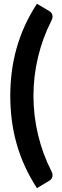

<svg xmlns="http://www.w3.org/2000/svg" viewBox="-20 -808 318 990"><path d="M152.5 -313.5Q152.5 -212 176.2 -113Q200 -14 244 72.5Q250 83.5 250.8 91.8Q251.5 100 249.2 106.5Q247 113 242.2 117.5Q237.5 122 231.5 125.5L170.5 162Q133.5 105 107.5 47.5Q81.5 -10 65 -69.2Q48.5 -128.5 40.8 -189.2Q33 -250 33 -313.5Q33 -376.5 40.8 -437.5Q48.5 -498.5 65 -557.5Q81.5 -616.5 107.5 -674.2Q133.5 -732 170.5 -788.5L231.5 -752.5Q237.5 -749 242.2 -744.5Q247 -740 249.2 -733.5Q251.5 -727 250.8 -718.5Q250 -710 244 -699Q200 -613 176.2 -514Q152.5 -415 152.5 -313.5Z"/></svg>

Font: Lato 2
Style: Regular
Weight: 800
Designer: Lukasz Dziedzic with Adam Twardoch and Botio Nikoltchev
Foundry: tyPoland Lukasz Dziedzic
Version: Version 2.015; 2015-08-06; http://www.latofonts.com/